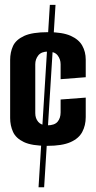

<svg xmlns="http://www.w3.org/2000/svg" viewBox="-20 -705 404 810"><path d="M179.8 -89.7Q114.3 -89.7 80.7 -105.7Q47.1 -121.7 34.9 -148.7Q22.8 -175.6 22.8 -206.9V-452.1Q22.8 -484.4 34.9 -510.9Q47.1 -537.3 81.5 -553.3Q116 -569.3 183.2 -569.3Q243.5 -569.3 278 -554Q312.4 -538.7 327 -512.5Q341.7 -486.4 341.7 -453.4V-379.2L235.7 -370.9V-433.9Q235.7 -455.1 223.2 -471.3Q210.7 -487.5 182.6 -487.5Q154.4 -487.5 141.6 -471.3Q128.8 -455.1 128.8 -433.9V-227.8Q128.8 -205.6 141.3 -190.9Q153.7 -176.2 179.2 -176.2Q210 -176.2 222.9 -191.4Q235.7 -206.6 235.7 -230.8V-285.2L341.7 -293.2V-211Q341.7 -176 327 -148.4Q312.4 -120.7 277.1 -105.2Q241.8 -89.7 179.8 -89.7ZM142.6 85 190.3 -684.6H214.2L166.2 85Z"/></svg>

Font: Smooch Sans Thin
Style: Regular
Weight: 100
Designer: Robert E. Leuschke
Foundry: Robert E. Leuschke
Version: Version 1.010